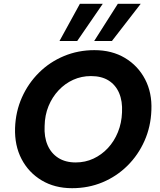

<svg xmlns="http://www.w3.org/2000/svg" viewBox="-20 -975 839 1007"><path d="M358 12Q267 12 198.5 -29Q130 -70 93 -141Q56 -212 59 -304Q62 -390 95 -464Q128 -538 184.5 -594Q241 -650 315.5 -681Q390 -712 475 -712Q567 -712 635.5 -671Q704 -630 741 -559Q778 -488 774 -397Q771 -311 738 -236.5Q705 -162 648.5 -106Q592 -50 518 -19Q444 12 358 12ZM377 -123Q427 -123 470 -143Q513 -163 546 -198.5Q579 -234 598.5 -282Q618 -330 620 -386Q623 -444 605 -486.5Q587 -529 550 -552.5Q513 -576 457 -576Q407 -576 364 -556.5Q321 -537 287.5 -501.5Q254 -466 234.5 -418.5Q215 -371 214 -314Q211 -257 229.5 -214Q248 -171 285.5 -147Q323 -123 377 -123ZM474 -760 598 -955H718L567 -760ZM292 -760 399 -955H519L385 -760Z"/></svg>

Font: DM Sans 16pt Black
Style: Italic
Weight: 900
Italic angle: -10°
Version: Version 4.004;gftools[0.9.30]